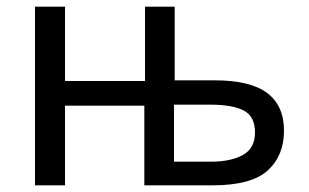

<svg xmlns="http://www.w3.org/2000/svg" viewBox="-20 -556 926 576"><path d="M504 -536V-315H624Q731 -315 781.5 -277Q832 -239 832 -164Q832 -89 783 -44.5Q734 0 618 0H413V-239H175V0H85V-536H175V-313H415V-536ZM612 -242H502V-71H614Q672 -71 708.5 -91Q745 -111 745 -159Q745 -207 711 -224.5Q677 -242 612 -242Z"/></svg>

Font: Noto Sans
Style: Regular
Weight: 400
Designer: Monotype Design Team
Foundry: Monotype Imaging Inc.
Version: Version 1.902